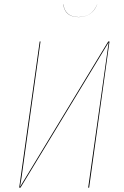

<svg xmlns="http://www.w3.org/2000/svg" viewBox="-20 -873 576 893"><path d="M345.7 -793.5Q281.7 -793.5 274.4 -852.5L275.4 -852.1Q278.3 -824.7 295.9 -809.3Q313.5 -793.9 345.7 -793.9Q407.7 -793.9 431.6 -852.1L432.1 -852.5Q420.9 -823.2 398.4 -808.3Q376 -793.5 345.7 -793.5ZM489.3 -680.2 394.5 0H390.1L477.1 -616.7Q477.5 -618.7 485.4 -676.3L75.2 0H69.3L164.6 -680.2H168.5L80.1 -46.9Q74.2 -8.8 73.2 -3.9L483.4 -680.2Z"/></svg>

Font: Fira Sans Compressed Four
Style: Italic
Weight: 100
Width: 3
Italic angle: -8°
Designer: Carrois Corporate & Edenspiekermann AG
Foundry: Carrois Corporate GbR & Edenspiekermann AG
Version: Version 4.203;PS 004.203;hotconv 1.0.88;makeotf.lib2.5.64775